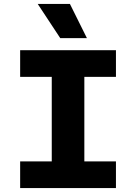

<svg xmlns="http://www.w3.org/2000/svg" viewBox="-20 -952 690 972"><path d="M242 0V-698H407V0ZM82 -698H567V-563H82ZM82 -135H567V0H82ZM420 -759H285L171 -932H334Z"/></svg>

Font: Azeret Mono Thin
Style: Bold
Weight: 700
Version: Version 1.002